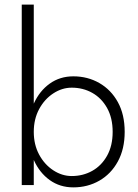

<svg xmlns="http://www.w3.org/2000/svg" viewBox="-20 -800 598 830"><path d="M126 -780H74V0H126ZM519 -230Q519 -305 489.5 -358.5Q460 -412 409.5 -441Q359 -470 297 -470Q239 -470 195 -438.5Q151 -407 126.5 -353Q102 -299 102 -230Q102 -162 126.5 -107.5Q151 -53 195 -21.5Q239 10 297 10Q359 10 409.5 -19Q460 -48 489.5 -102Q519 -156 519 -230ZM467 -230Q467 -170 443 -127Q419 -84 379 -61.5Q339 -39 290 -39Q248 -39 210 -64Q172 -89 149 -132Q126 -175 126 -230Q126 -285 149 -328Q172 -371 210 -396Q248 -421 290 -421Q339 -421 379 -398.5Q419 -376 443 -333Q467 -290 467 -230Z"/></svg>

Font: Jost Light
Style: Regular
Weight: 300
Version: Version 3.710